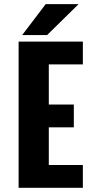

<svg xmlns="http://www.w3.org/2000/svg" viewBox="-20 -899 490 919"><path d="M376.6 -590.9H213.6V-398.6H333.4V-289.4H213.6V-109.1H376.6V0H69.1V-700H376.6ZM86.1 -731.1 198.6 -879.2H356.1L205.4 -731.1Z"/></svg>

Font: League Mono Thin Condensed
Style: Regular
Weight: 100
Width: 1
Designer: Tyler Finck
Foundry: The League of Moveable Type / Tyler Finck
Version: Version 2.300;RELEASE